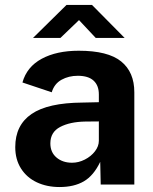

<svg xmlns="http://www.w3.org/2000/svg" viewBox="-20 -744 617 774"><path d="M312 -330.5 378.5 -332V-363.5Q378.5 -399.5 357.2 -419Q336 -438.5 293.5 -438.5Q257 -438.5 228 -422.5Q199 -406.5 188.5 -372L70.5 -411.5Q88 -474.5 148 -507Q208 -539.5 297.5 -539.5Q415 -539.5 468.2 -496.5Q521.5 -453.5 521.5 -372V0H386L384 -91.5Q357.5 -36 318 -13Q278.5 10 220 10Q169 10 128.5 -9Q88 -28 64.8 -64.5Q41.5 -101 41.5 -151Q41.5 -239.5 107.2 -284.5Q173 -329.5 312 -330.5ZM270.5 -88Q297 -88 322 -100.8Q347 -113.5 362.8 -134Q378.5 -154.5 378.5 -176.5V-254.5L324 -254Q262 -253 222.5 -232.2Q183 -211.5 183 -166Q183 -130 207.8 -109Q232.5 -88 270.5 -88ZM298.5 -663 223.5 -591H113L248 -724H351L482.5 -591H366Z"/></svg>

Font: 1883 Sans
Style: Bold
Weight: 700
Designer: 1883 Sans project is a fork of Public Sans.
Version: Version 1.009